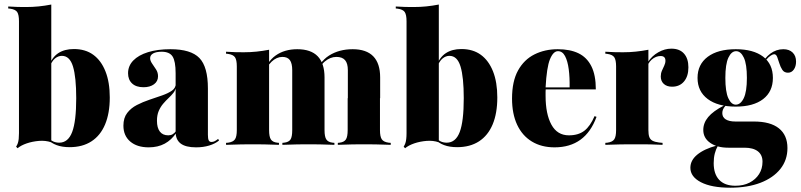

<svg xmlns="http://www.w3.org/2000/svg" viewBox="-20 -651 3599 863"><path d="M312.1 -430.6Q363.7 -430.6 399.2 -404.8Q434.7 -379 454 -330.2Q473.4 -281.5 473.4 -212.9Q473.4 -141.9 452.4 -91.9Q431.5 -41.9 391.1 -15.7Q350.8 10.5 292.7 10.5Q258.9 10.5 234.3 1.2Q209.7 -8.1 196.8 -22.6L197.6 -29.8Q206.5 -21 219 -15.3Q231.5 -9.7 246 -9.7Q286.3 -9.7 304.4 -57.7Q322.6 -105.6 322.6 -209.7Q322.6 -304 308.1 -352Q293.5 -400 258.1 -400Q241.9 -400 227.4 -388.3Q212.9 -376.6 201.6 -346.8L199.2 -353.2Q213.7 -393.5 241.9 -412.1Q270.2 -430.6 312.1 -430.6ZM65.3 -209.7V-555.6Q65.3 -584.7 57.3 -596.8Q49.2 -608.9 25 -612.1L16.9 -612.9V-621.8Q41.1 -620.2 59.7 -619.8Q78.2 -619.4 96.8 -619.4Q126.6 -619.4 154 -622.2Q181.5 -625 210.5 -630.6V-621.8V-209.7ZM210.5 -11.3Q184.7 -20.2 155.2 -17.7Q125.8 -15.3 100 -6.5Q74.2 2.4 58.9 15.3L52.4 8.1Q57.3 0.8 60.1 -7.3Q62.9 -15.3 64.1 -26.6Q65.3 -37.9 65.3 -52.4V-209.7H210.5V0Z M769.4 -209.7V-321.8Q769.4 -375.8 755.6 -397.2Q741.9 -418.5 706.5 -418.5Q682.3 -418.5 668.5 -410.9Q654.8 -403.2 654.8 -389.5Q654.8 -378.2 663.7 -365.3Q672.6 -352.4 681.5 -338.7Q690.3 -325 690.3 -308.1Q690.3 -285.5 672.2 -272.2Q654 -258.9 625 -258.9Q591.9 -258.9 573.8 -275.8Q555.6 -292.7 555.6 -321.8Q555.6 -354.8 579 -379Q602.4 -403.2 645.2 -416.5Q687.9 -429.8 746 -429.8Q837.9 -429.8 876.2 -390.3Q914.5 -350.8 914.5 -253.2V-209.7ZM648.4 11.3Q596 11.3 565.3 -14.9Q534.7 -41.1 534.7 -86.3Q534.7 -121 551.6 -143.1Q568.5 -165.3 595.2 -179Q621.8 -192.7 652 -202.8Q682.3 -212.9 708.9 -222.2Q735.5 -231.5 752.8 -243.5Q770.2 -255.6 770.2 -275.8L771 -260.5Q768.5 -245.2 759.3 -233.5Q750 -221.8 737.9 -210.5Q725.8 -199.2 713.7 -185.1Q701.6 -171 693.5 -152.4Q685.5 -133.9 685.5 -108.1Q685.5 -76.6 698.4 -59.7Q711.3 -42.7 736.3 -42.7Q747.6 -42.7 756 -47.6Q764.5 -52.4 771.8 -62.9V-53.2Q750.8 -21.8 720.2 -5.2Q689.5 11.3 648.4 11.3ZM914.5 -45.2Q914.5 -27.4 918.1 -20.2Q921.8 -12.9 930.6 -12.9Q937.9 -12.9 945.2 -16.5Q952.4 -20.2 960.5 -26.6L964.5 -19.4Q946.8 -4.8 920.2 3.2Q893.5 11.3 861.3 11.3Q814.5 11.3 791.9 -6Q769.4 -23.4 769.4 -58.1V-209.7H914.5Z M1116.9 -2.4Q1091.9 -2.4 1064.9 -2Q1037.9 -1.6 996 0V-8.9L1005.6 -9.7Q1028.2 -12.9 1036.3 -25Q1044.4 -37.1 1044.4 -66.1V-209.7H1189.5V-66.1Q1189.5 -36.3 1197.6 -24.2Q1205.6 -12.1 1225.8 -9.7L1233.9 -8.9V0Q1192.7 -1.6 1167.3 -2Q1141.9 -2.4 1116.9 -2.4ZM1044.4 -209.7V-352.4Q1044.4 -381.5 1036.3 -393.5Q1028.2 -405.6 1004 -408.9L996 -409.7V-418.5Q1020.2 -416.9 1038.7 -416.5Q1057.3 -416.1 1075.8 -416.1Q1105.6 -416.1 1133.1 -419Q1160.5 -421.8 1189.5 -427.4V-418.5V-209.7ZM1293.5 -209.7V-335.5Q1293.5 -366.1 1283.1 -380.6Q1272.6 -395.2 1249.2 -395.2Q1223.4 -395.2 1200.8 -373.8Q1178.2 -352.4 1160.5 -304.8L1157.3 -307.3Q1179 -373.4 1219 -401.6Q1258.9 -429.8 1316.1 -429.8Q1377.4 -429.8 1408.1 -398Q1438.7 -366.1 1438.7 -303.2V-209.7ZM1366.1 -2.4Q1342.7 -2.4 1316.5 -2Q1290.3 -1.6 1249.2 0V-8.9L1257.3 -9.7Q1278.2 -12.1 1285.9 -24.2Q1293.5 -36.3 1293.5 -66.1V-209.7H1438.7V-66.1Q1438.7 -36.3 1446.8 -24.2Q1454.8 -12.1 1475 -9.7L1483.1 -8.9V0Q1442.7 -1.6 1416.9 -2Q1391.1 -2.4 1366.1 -2.4ZM1543.5 -209.7V-335.5Q1543.5 -366.1 1531 -380.6Q1518.5 -395.2 1491.9 -395.2Q1464.5 -395.2 1439.9 -374.6Q1415.3 -354 1394.4 -297.6L1391.1 -305.6Q1413.7 -372.6 1458.9 -401.2Q1504 -429.8 1565.3 -429.8Q1626.6 -429.8 1657.7 -398Q1688.7 -366.1 1688.7 -303.2V-209.7ZM1615.3 -2.4Q1591.1 -2.4 1564.9 -2Q1538.7 -1.6 1498.4 0V-8.9L1506.5 -9.7Q1526.6 -12.1 1534.7 -24.2Q1542.7 -36.3 1542.7 -66.1V-209.7H1687.9V-66.1Q1687.9 -37.1 1696 -25Q1704 -12.9 1726.6 -9.7L1736.3 -8.9V0Q1694.4 -1.6 1667.7 -2Q1641.1 -2.4 1615.3 -2.4Z M2054 -430.6Q2105.6 -430.6 2141.1 -404.8Q2176.6 -379 2196 -330.2Q2215.3 -281.5 2215.3 -212.9Q2215.3 -141.9 2194.4 -91.9Q2173.4 -41.9 2133.1 -15.7Q2092.7 10.5 2034.7 10.5Q2000.8 10.5 1976.2 1.2Q1951.6 -8.1 1938.7 -22.6L1939.5 -29.8Q1948.4 -21 1960.9 -15.3Q1973.4 -9.7 1987.9 -9.7Q2028.2 -9.7 2046.4 -57.7Q2064.5 -105.6 2064.5 -209.7Q2064.5 -304 2050 -352Q2035.5 -400 2000 -400Q1983.9 -400 1969.4 -388.3Q1954.8 -376.6 1943.5 -346.8L1941.1 -353.2Q1955.6 -393.5 1983.9 -412.1Q2012.1 -430.6 2054 -430.6ZM1807.3 -209.7V-555.6Q1807.3 -584.7 1799.2 -596.8Q1791.1 -608.9 1766.9 -612.1L1758.9 -612.9V-621.8Q1783.1 -620.2 1801.6 -619.8Q1820.2 -619.4 1838.7 -619.4Q1868.5 -619.4 1896 -622.2Q1923.4 -625 1952.4 -630.6V-621.8V-209.7ZM1952.4 -11.3Q1926.6 -20.2 1897.2 -17.7Q1867.7 -15.3 1841.9 -6.5Q1816.1 2.4 1800.8 15.3L1794.4 8.1Q1799.2 0.8 1802 -7.3Q1804.8 -15.3 1806 -26.6Q1807.3 -37.9 1807.3 -52.4V-209.7H1952.4V0Z M2472.6 11.3Q2413.7 11.3 2370.6 -14.9Q2327.4 -41.1 2304.4 -90.3Q2281.5 -139.5 2281.5 -208.1Q2281.5 -285.5 2308.5 -334.3Q2335.5 -383.1 2382.3 -406.5Q2429 -429.8 2487.1 -429.8Q2541.9 -429.8 2579.8 -411.7Q2617.7 -393.5 2637.9 -353.6Q2658.1 -313.7 2658.1 -249.2H2388.7L2387.1 -258.1H2540.3Q2541.1 -303.2 2536.3 -339.9Q2531.5 -376.6 2519.8 -398.8Q2508.1 -421 2487.9 -421Q2466.9 -421 2452 -384.7Q2437.1 -348.4 2432.3 -257.3L2433.1 -255.6Q2432.3 -247.6 2432.3 -238.7Q2432.3 -229.8 2432.3 -220.2Q2432.3 -138.7 2458.5 -90.7Q2484.7 -42.7 2537.1 -42.7Q2579.8 -42.7 2606.5 -63.3Q2633.1 -83.9 2652.4 -129L2661.3 -125.8Q2636.3 -57.3 2589.1 -23Q2541.9 11.3 2472.6 11.3Z M2821.8 -2.4Q2796.8 -2.4 2769.8 -2Q2742.7 -1.6 2700.8 0V-8.9L2710.5 -9.7Q2733.1 -12.9 2741.1 -25Q2749.2 -37.1 2749.2 -66.1V-209.7H2894.4V-66.1Q2894.4 -46.8 2898.4 -35.5Q2902.4 -24.2 2912.9 -18.5Q2923.4 -12.9 2941.9 -10.5L2958.1 -8.9V0Q2926.6 -1.6 2903.2 -2Q2879.8 -2.4 2860.5 -2.4Q2841.1 -2.4 2821.8 -2.4ZM2749.2 -209.7V-352.4Q2749.2 -381.5 2741.1 -393.5Q2733.1 -405.6 2708.9 -408.9L2700.8 -409.7V-418.5Q2725 -416.9 2743.5 -416.5Q2762.1 -416.1 2780.6 -416.1Q2810.5 -416.1 2837.9 -419Q2865.3 -421.8 2894.4 -427.4V-418.5V-209.7ZM3000.8 -261.3Q2977.4 -261.3 2963.7 -273.8Q2950 -286.3 2950 -307.3Q2950 -321 2955.2 -333.1Q2960.5 -345.2 2965.7 -356Q2971 -366.9 2971 -378.2Q2971 -399.2 2949.2 -399.2Q2938.7 -399.2 2928.6 -395.2Q2918.5 -391.1 2909.3 -383.1Q2900 -375 2893.5 -362.9L2892.7 -372.6Q2910.5 -400 2939.1 -416.1Q2967.7 -432.3 2997.6 -432.3Q3034.7 -432.3 3054.4 -410.1Q3074.2 -387.9 3074.2 -348.4Q3074.2 -308.1 3054.4 -284.7Q3034.7 -261.3 3000.8 -261.3Z M3262.1 192.7Q3178.2 192.7 3130.6 168.1Q3083.1 143.5 3083.1 103.2Q3083.1 69.4 3114.1 44Q3145.2 18.5 3201.6 3.2L3206.5 4.8Q3197.6 20.2 3192.7 39.5Q3187.9 58.9 3187.9 82.3Q3187.9 131.5 3212.9 157.7Q3237.9 183.9 3285.5 183.9Q3321.8 183.9 3349.2 169.8Q3376.6 155.6 3391.9 131.5Q3407.3 107.3 3407.3 75.8Q3407.3 45.2 3386.3 29Q3365.3 12.9 3326.6 12.9H3254Q3203.2 12.9 3172.2 -8.9Q3141.1 -30.6 3141.1 -66.9Q3141.1 -98.4 3163.3 -125Q3185.5 -151.6 3233.9 -176.6L3241.1 -175.8Q3233.1 -166.9 3229.8 -158.9Q3226.6 -150.8 3226.6 -142.7Q3226.6 -124.2 3241.9 -114.5Q3257.3 -104.8 3285.5 -104.8H3368.5Q3442.7 -104.8 3481 -74.2Q3519.4 -43.5 3519.4 14.5Q3519.4 68.5 3487.5 108.5Q3455.6 148.4 3398 170.6Q3340.3 192.7 3262.1 192.7ZM3287.1 -171.8Q3206.5 -171.8 3160.9 -206Q3115.3 -240.3 3115.3 -300.8Q3115.3 -361.3 3160.9 -395.6Q3206.5 -429.8 3287.1 -429.8Q3366.1 -429.8 3410.1 -396.4Q3454 -362.9 3454 -300.8Q3454 -239.5 3410.1 -205.6Q3366.1 -171.8 3287.1 -171.8ZM3287.1 -180.6Q3308.9 -180.6 3323 -209.7Q3337.1 -238.7 3337.1 -300.8Q3337.1 -362.9 3323.4 -391.9Q3309.7 -421 3288.7 -421Q3267.7 -421 3254 -391.9Q3240.3 -362.9 3240.3 -300.8Q3240.3 -238.7 3253.6 -209.7Q3266.9 -180.6 3287.1 -180.6ZM3521.8 -324.2Q3504.8 -324.2 3496.4 -337.1Q3487.9 -350 3483.1 -366.1Q3478.2 -382.3 3473.4 -394.8Q3468.5 -407.3 3459.7 -407.3Q3454 -407.3 3444.4 -401.2Q3434.7 -395.2 3424.6 -383.1Q3414.5 -371 3406.5 -350.8L3402.4 -358.1Q3416.1 -390.3 3442.7 -410.1Q3469.4 -429.8 3500.8 -429.8Q3527.4 -429.8 3542.7 -414.9Q3558.1 -400 3558.1 -374.2Q3558.1 -352.4 3548 -338.3Q3537.9 -324.2 3521.8 -324.2Z"/></svg>

Font: Playfair 144pt SemiCondensed Black
Style: Regular
Weight: 900
Width: 4
Designer: Claus Eggers Sørensen
Foundry: Claus Eggers Sørensen
Version: Version 2.203